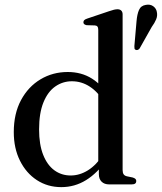

<svg xmlns="http://www.w3.org/2000/svg" viewBox="-20 -776 681 808"><path d="M396 -78 393.5 -81V-650Q393.5 -659.5 390.2 -664Q387 -668.5 379.5 -669L344.5 -670Q337.5 -671.5 334.2 -674.5Q331 -677.5 331 -682Q331 -688 334.8 -691.5Q338.5 -695 347.5 -698L438 -728.5Q451 -733 459.2 -735Q467.5 -737 474.5 -737Q485 -737 490.5 -731.2Q496 -725.5 496 -715.5V-60.5Q496 -48.5 500.5 -42.2Q505 -36 514.5 -34L538.5 -29Q546.5 -26.5 550 -23Q553.5 -19.5 553.5 -14Q553.5 -7.5 549 -3.8Q544.5 0 534.5 0H439Q419.5 0 407.8 -11.2Q396 -22.5 396 -43.5ZM38 -220Q38 -298 68.5 -354.8Q99 -411.5 150.5 -442.2Q202 -473 265 -473Q323 -473 367 -445.2Q411 -417.5 438.5 -367.5L417 -346.5Q393 -388.5 358.2 -411.2Q323.5 -434 282.5 -434Q244 -434 212.5 -412Q181 -390 162.8 -345Q144.5 -300 144.5 -231.5Q144.5 -167.5 161.8 -124.2Q179 -81 209 -59.2Q239 -37.5 277.5 -37.5Q315 -37.5 350 -59.2Q385 -81 414.5 -125.5L428.5 -103.5Q390 -47.5 342.2 -18Q294.5 11.5 238 11.5Q180.5 11.5 135.2 -18Q90 -47.5 64 -99.8Q38 -152 38 -220ZM554.5 -686Q557 -716 565 -734.2Q573 -752.5 594 -755.5Q612 -759 624.8 -749.8Q637.5 -740.5 640 -726Q643.5 -710 637.2 -694.8Q631 -679.5 618.5 -662.5L567.5 -572Q564.5 -568 560.2 -566.2Q556 -564.5 551.5 -566Q546.5 -568 546 -572.5Q545.5 -577 545.5 -582Z"/></svg>

Font: Fraunces 48pt
Style: Regular
Weight: 400
Version: Version 1.000;[b76b70a41]